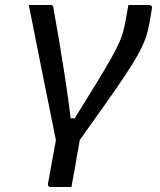

<svg xmlns="http://www.w3.org/2000/svg" viewBox="-20 -552 640 766"><path d="M298 7Q295 29 290.5 51Q286 73 283 95Q278 120 274 144.5Q270 169 265 194Q244 194 223 194Q202 194 181 194Q176 194 173.5 191Q171 188 171 183Q179 139 187 95Q195 51 203 7Q190 -58 176.5 -124.5Q163 -191 149.5 -258Q136 -325 122.5 -393.5Q109 -462 95 -532Q110 -532 124.5 -532Q139 -532 154 -532Q169 -532 183 -532Q187 -532 188.5 -531Q190 -530 191.5 -527.5Q193 -525 193 -521Q205 -454 216.5 -386Q228 -318 239.5 -243Q251 -168 262 -80H278Q333 -168 368 -225.5Q403 -283 423.5 -319.5Q444 -356 455 -380.5Q466 -405 471.5 -426Q477 -447 482 -475Q484 -486 486 -497.5Q488 -509 490 -520L492 -532Q506 -532 520 -532Q534 -532 547.5 -532Q561 -532 574 -532Q580 -532 584 -528.5Q588 -525 586 -518L579 -475Q574 -447 568.5 -425Q563 -403 553 -379.5Q543 -356 525 -324.5Q507 -293 478 -249.5Q449 -206 405 -143.5Q361 -81 298 7Z"/></svg>

Font: RecMonoLinear Nerd Font Mono
Style: Italic
Weight: 400
Italic angle: -10°
Monospace: yes
Version: Version 1.085; ttfautohint (v1.8.4.7-5d5b);Nerd Fonts 3.2.1